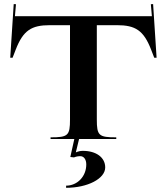

<svg xmlns="http://www.w3.org/2000/svg" viewBox="-20 -679 815 938"><path d="M30 -397H41.5L57 -437C93.3 -530.6 133.8 -556 223.5 -556H322V-95C322 -16.7 312.5 -8 227 -8V0H343.1L323.5 88L341.5 90C351.9 85.8 361.4 84 372.5 84C389.9 84 401.5 100.2 401.5 124.5C401.5 183.5 357.3 228 303 228V238.5C407.9 238.5 494 193.9 494 139C494 90.1 449.8 58 385 58C372.5 58 362 60.4 350.5 65.5L366.3 0H548V-8C462.5 -8 453 -16.7 453 -95V-556H551.5C641.2 -556 681.7 -530.6 718 -437L733.5 -397H745L728 -659L717 -658.4L722 -600H53L58 -658.4L47 -659Z"/></svg>

Font: Prida01
Style: Black
Weight: 900
Designer: gluk
Foundry: gluk
Version: Version 00.072